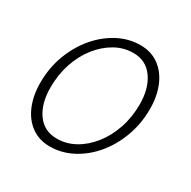

<svg xmlns="http://www.w3.org/2000/svg" viewBox="-140 -731 869 875"><g transform="rotate(30 295.0 -293.5)"><path d="M229 10Q173 10 132 -19.5Q91 -49 69 -101.5Q47 -154 47 -221Q47 -299 72.5 -367Q98 -435 141.5 -486.5Q185 -538 241 -567.5Q297 -597 358 -597Q414 -597 455 -567.5Q496 -538 518 -485.5Q540 -433 540 -366Q540 -288 514.5 -219.5Q489 -151 445.5 -99.5Q402 -48 346 -19Q290 10 229 10ZM239 -37Q289 -37 334 -62Q379 -87 414 -131.5Q449 -176 469 -234.5Q489 -293 489 -361Q489 -445 451.5 -497.5Q414 -550 348 -550Q297 -550 252 -524.5Q207 -499 172 -454.5Q137 -410 117.5 -351.5Q98 -293 98 -225Q98 -141 135 -89Q172 -37 239 -37Z"/></g></svg>

Font: Raleway Light
Style: Italic
Weight: 300
Italic angle: -12°
Designer: Matt McInerney, Pablo Impallari, Rodrigo Fuenzalida
Foundry: Matt McInerney, Pablo Impallari, Rodrigo Fuenzalida
Version: Version 4.026